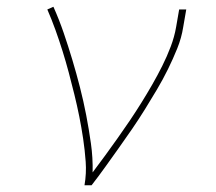

<svg xmlns="http://www.w3.org/2000/svg" viewBox="-20 -548 640 568"><path d="M230 0Q236 -35 233.5 -69.5Q231 -104 226 -137.5Q221 -171 214.5 -203.5Q208 -236 200 -268.5Q192 -301 183.5 -333Q175 -365 165 -397Q155 -429 144 -459.5Q133 -490 120 -520L138 -528Q155 -490 168.5 -450.5Q182 -411 194 -371Q206 -331 216.5 -290Q227 -249 235 -207.5Q243 -166 249 -123.5Q255 -81 254 -38Q273 -63 291.5 -88.5Q310 -114 328.5 -140Q347 -166 364.5 -192Q382 -218 398.5 -244.5Q415 -271 430.5 -298Q446 -325 460 -353Q474 -381 485 -410Q496 -439 501 -468L510 -520H531L522 -468Q517 -436 504.5 -405Q492 -374 477 -343.5Q462 -313 444.5 -283.5Q427 -254 409 -225Q391 -196 371.5 -167.5Q352 -139 332 -111Q312 -83 292 -55Q272 -27 251 0Z"/></svg>

Font: Iosevka SS04 Th Ex Obl
Style: Regular
Weight: 100
Width: 7
Italic angle: -9°
Monospace: yes
Designer: Belleve Invis
Foundry: Belleve Invis
Version: Version 19.0.0; ttfautohint (v1.8.4)